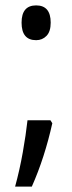

<svg xmlns="http://www.w3.org/2000/svg" viewBox="-20 -560 268 712"><path d="M60 -476Q60 -540 114 -540Q168 -540 168 -476Q168 -443 152.5 -427Q137 -411 114 -411Q60 -411 60 -476ZM174 -103Q160 -40 141 19Q122 78 98 132H36Q53 70 64.5 5Q76 -60 82 -114H167Z"/></svg>

Font: Noto Sans ExtraCondensed
Style: Regular
Weight: 400
Width: 2
Designer: Monotype Design Team
Foundry: Monotype Imaging Inc.
Version: Version 2.013; ttfautohint (v1.8.4.7-5d5b)